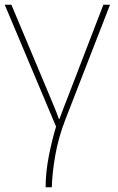

<svg xmlns="http://www.w3.org/2000/svg" viewBox="-20 -548 497 808"><path d="M443 -528H415L266 -141Q256 -115 247.5 -93.5Q239 -72 230 -47H228Q218 -75 209.5 -95Q201 -115 190 -142L28 -528H0L216 -15Q201 32 186.5 103.5Q172 175 172 240H198Q200 176 213 103.5Q226 31 254 -42Z"/></svg>

Font: Noto Sans UI Thin
Style: Regular
Weight: 250
Designer: Monotype Design Team
Foundry: Monotype Imaging Inc.
Version: Version 1.901